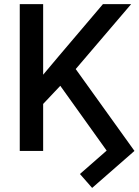

<svg xmlns="http://www.w3.org/2000/svg" viewBox="-20 -731 671 930"><path d="M189 -710.9H75.7V0H189V-227.5L272 -315.4L496.6 -1.5L367.2 111.8L426.3 179.2L631.3 0L346.7 -396.5L615.2 -710.9H478.5L261.7 -455.6L189 -369.1Z"/></svg>

Font: Bert Sans Medium
Style: Regular
Weight: 500
Designer: Christian Robertson (Google), Cristiano Sobral
Foundry: Google, Cristiano Sobral
Version: Version 3.101